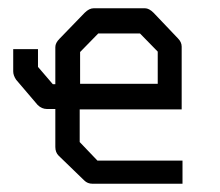

<svg xmlns="http://www.w3.org/2000/svg" viewBox="-20 -496 532 465"><path d="M173 -231V-152L216 -107H422V-51H204Q192 -51 184 -59L122 -119Q114 -127 114 -140V-232H94Q81 -232 71 -242L19 -303Q12 -313.5 12 -323V-377H42H72V-334L108 -292H114V-382Q114 -392 124 -402L185 -465Q196 -476 207 -476H331Q341 -476 352 -465L411 -403Q420 -394 420 -383V-231ZM174 -293H362V-371L319 -415H218L174 -370Z"/></svg>

Font: IBM 3270 Semi-Condensed
Style: Condensed
Weight: 400
Monospace: yes
Version: Version 2.3.1